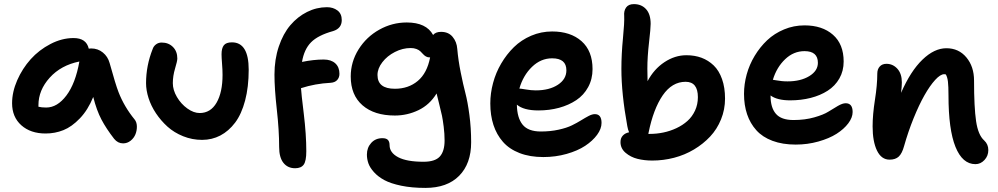

<svg xmlns="http://www.w3.org/2000/svg" viewBox="-20 -732 4883 939"><path d="M203.1 -79.1Q129.4 -79.1 84.2 -119.4Q39.1 -159.7 39.1 -227.1Q39.1 -282.2 64.2 -339.6Q89.4 -397 130.1 -442.4Q170.9 -487.8 226.8 -516.8Q282.7 -545.9 339.8 -545.9Q402.3 -545.9 414.1 -494.1Q418 -495.1 425.8 -495.1Q458.5 -495.1 482.9 -475.3Q507.3 -455.6 516.1 -423.8Q545.4 -317.9 559.6 -281.7Q587.4 -210 638.2 -147.9Q648.9 -134.8 649.4 -114.5Q649.9 -94.2 642.6 -75.7Q635.3 -57.1 618.9 -43.9Q602.5 -30.8 582 -30.8Q556.2 -30.8 538.1 -53.2Q499.5 -103 476.1 -147.5Q452.6 -191.9 436 -257.8Q410.2 -194.3 370.6 -153.1Q331.1 -111.8 290 -95.5Q249 -79.1 203.1 -79.1ZM168 -217.8V-210Q183.1 -206.1 206.1 -206.1Q260.3 -206.1 304.7 -264.9Q349.1 -323.7 368.2 -431.2Q278.3 -413.1 223.1 -352.1Q168 -291 168 -217.8Z M694.3 -325.2Q694.3 -411.1 726.6 -492.2Q731 -505.9 742.9 -514.9Q754.9 -523.9 770.5 -523.9Q804.2 -523.9 825.7 -502.4Q847.2 -481 847.2 -445.8Q847.2 -433.6 836.2 -397Q825.2 -360.4 825.2 -325.2Q825.2 -292 845.2 -257.8Q865.2 -223.6 896.2 -201.4Q927.2 -179.2 956.5 -179.2Q1009.8 -179.2 1039.1 -229.7Q1068.4 -280.3 1068.4 -366.2Q1068.4 -390.6 1065.9 -420.9Q1063.5 -451.2 1063.5 -466.8Q1063.5 -496.1 1074.7 -510.5Q1085.9 -524.9 1114.3 -524.9Q1196.3 -524.9 1196.3 -391.1Q1196.3 -306.6 1178.7 -240.2Q1161.1 -173.8 1129.9 -132.3Q1098.6 -90.8 1057.6 -69.3Q1016.6 -47.9 968.3 -47.9Q919.9 -47.9 875.7 -65.7Q831.5 -83.5 799.3 -112.5Q767.1 -141.6 742.9 -177.7Q718.8 -213.9 706.5 -252.2Q694.3 -290.5 694.3 -325.2Z M1423.3 90.8Q1387.2 90.8 1366.2 64.5Q1345.2 38.1 1345.2 -13.2Q1345.2 -95.2 1333.7 -197.3Q1322.3 -299.3 1322.3 -367.2Q1322.3 -441.4 1343.5 -504.4Q1364.7 -567.4 1400.1 -608.9Q1435.5 -650.4 1481.9 -673.6Q1528.3 -696.8 1579.1 -696.8Q1609.4 -696.8 1630.4 -680.9Q1651.4 -665 1651.4 -633.8Q1651.4 -593.3 1609.4 -580.1Q1535.2 -559.6 1501.2 -525.1Q1467.3 -490.7 1457 -429.2Q1514.2 -440.9 1563 -440.9Q1599.1 -440.9 1619.6 -422.4Q1640.1 -403.8 1640.1 -371.1Q1640.1 -353 1629.2 -340.8Q1618.2 -328.6 1597.2 -327.1Q1521 -323.2 1452.1 -300.8Q1453.1 -278.3 1465.6 -176.3Q1478 -74.2 1478 7.8Q1478 55.7 1465.3 73.2Q1452.6 90.8 1423.3 90.8Z M2060.5 187Q1994.1 187 1942.4 176.3Q1890.6 165.5 1859.9 148.9Q1829.1 132.3 1809.1 110.1Q1789.1 87.9 1781.7 66.9Q1774.4 45.9 1774.4 23.9Q1774.4 -9.8 1795.4 -33Q1816.4 -56.2 1850.1 -56.2Q1869.1 -56.2 1877.2 -47.6Q1885.3 -39.1 1885.3 -22Q1885.3 14.6 1927.2 36.9Q1969.2 59.1 2051.3 59.1Q2107.9 59.1 2131.1 33.4Q2154.3 7.8 2154.3 -44.9Q2154.3 -78.1 2149.9 -112.5Q2145.5 -147 2141.6 -165.8Q2137.7 -184.6 2127.9 -223.4Q2118.2 -262.2 2115.2 -274.9Q2081.5 -219.7 2026.9 -193.4Q1972.2 -167 1911.1 -167Q1810.5 -167 1752.9 -217Q1695.3 -267.1 1695.3 -357.9Q1695.3 -429.2 1733.6 -490.5Q1772 -551.8 1835 -586.9Q1897.9 -622.1 1969.2 -622.1Q2064.9 -622.1 2098.1 -561Q2110.4 -576.2 2137.2 -576.2Q2173.3 -576.2 2193.6 -551.8Q2213.9 -527.3 2216.3 -493.2Q2221.2 -437 2233.2 -377.7Q2245.1 -318.4 2256.1 -276.4Q2267.1 -234.4 2275.6 -170.4Q2284.2 -106.4 2284.2 -36.1Q2284.2 68.4 2225.6 127.7Q2167 187 2060.5 187ZM1826.2 -365.2Q1826.2 -297.9 1911.1 -297.9Q1977.5 -297.9 2023.2 -336.2Q2068.8 -374.5 2083.5 -451.2H2081.5Q2071.3 -451.2 2063.2 -455.8Q2055.2 -460.4 2049.1 -467.3Q2043 -474.1 2035.9 -481Q2028.8 -487.8 2016.6 -492.4Q2004.4 -497.1 1988.3 -497.1Q1949.2 -497.1 1911.4 -477.8Q1873.5 -458.5 1849.9 -427.7Q1826.2 -397 1826.2 -365.2Z M2637.2 36.1Q2571.3 36.1 2521 16.6Q2470.7 -2.9 2439.7 -38.3Q2408.7 -73.7 2393.3 -120.8Q2377.9 -168 2377.9 -226.1Q2377.9 -275.9 2391.4 -326.2Q2404.8 -376.5 2431.2 -421.4Q2457.5 -466.3 2493.4 -501.5Q2529.3 -536.6 2577.9 -557.4Q2626.5 -578.1 2680.2 -578.1Q2770.5 -578.1 2824.2 -530.5Q2877.9 -482.9 2877.9 -394Q2877.9 -345.2 2856.4 -305.9Q2835 -266.6 2798.3 -242.2Q2761.7 -217.8 2714.4 -204.8Q2667 -191.9 2613.3 -191.9Q2541 -191.9 2507.8 -220.2Q2508.8 -155.8 2535.9 -122.3Q2563 -88.9 2625 -88.9Q2671.9 -88.9 2711.7 -97.7Q2751.5 -106.4 2776.9 -118.9Q2802.2 -131.3 2822.3 -143.8Q2842.3 -156.2 2859.1 -165Q2876 -173.8 2889.2 -173.8Q2921.9 -173.8 2921.9 -130.9Q2921.9 -102.1 2900.1 -72.5Q2878.4 -43 2841.8 -18.8Q2805.2 5.4 2751 20.8Q2696.8 36.1 2637.2 36.1ZM2680.2 -446.8Q2625 -446.8 2581.8 -405Q2538.6 -363.3 2520 -298.8Q2526.4 -298.8 2552.2 -294.4Q2578.1 -290 2600.1 -290Q2666.5 -290 2708.3 -317.4Q2750 -344.7 2750 -388.2Q2750 -446.8 2680.2 -446.8Z M3169.9 53.2Q3131.3 53.2 3097.9 44.9Q3064.5 36.6 3039.6 15.4Q3014.6 -5.9 3014.6 -37.1Q3014.6 -56.6 3025.9 -68.8Q3037.1 -81.1 3056.6 -85Q3050.8 -98.1 3047.9 -115.2Q3019 -273.9 3019 -395Q3019 -466.8 3026.6 -544.2Q3034.2 -621.6 3032.7 -653.8Q3030.3 -678.7 3042 -695.3Q3053.7 -711.9 3080.1 -711.9Q3117.2 -711.9 3139.6 -687.3Q3162.1 -662.6 3162.1 -615.2Q3162.1 -593.3 3154.1 -523.9Q3146 -454.6 3146 -396Q3146 -355 3147 -335Q3178.2 -394 3229.5 -428Q3280.8 -461.9 3336.9 -461.9Q3377.4 -461.9 3410.9 -449.5Q3444.3 -437 3470.5 -411.9Q3496.6 -386.7 3511.2 -345.2Q3525.9 -303.7 3525.9 -250Q3525.9 -196.3 3506.3 -148.2Q3486.8 -100.1 3452.9 -64Q3418.9 -27.8 3374 -1Q3329.1 25.9 3276.6 39.6Q3224.1 53.2 3169.9 53.2ZM3151.9 -83Q3151.9 -82 3151.4 -80.1Q3150.9 -78.1 3150.9 -77.1H3157.7Q3191.4 -77.1 3224.4 -84Q3257.3 -90.8 3288.1 -105.2Q3318.8 -119.6 3342 -140.4Q3365.2 -161.1 3379.2 -191.2Q3393.1 -221.2 3393.1 -256.8Q3393.1 -332 3333 -332Q3266.6 -332 3220.9 -265.4Q3175.3 -198.7 3151.9 -83Z M3871.6 -24.9Q3807.1 -24.9 3758.1 -43.2Q3709 -61.5 3679 -95Q3648.9 -128.4 3633.8 -173.1Q3618.7 -217.8 3618.7 -272.9Q3618.7 -320.3 3631.8 -368.2Q3645 -416 3670.9 -459Q3696.8 -502 3731.9 -535.2Q3767.1 -568.4 3814.5 -588.1Q3861.8 -607.9 3914.6 -607.9Q4001.5 -607.9 4053.7 -562Q4106 -516.1 4106 -431.2Q4106 -384.8 4085 -348.1Q4064 -311.5 4027.8 -288.3Q3991.7 -265.1 3944.8 -253.2Q3897.9 -241.2 3844.7 -241.2Q3780.8 -241.2 3748.5 -265.1V-263.2Q3748.5 -205.6 3774.7 -175.3Q3800.8 -145 3860.8 -145Q3916.5 -145 3962.2 -158Q4007.8 -170.9 4031.5 -186Q4055.2 -201.2 4077.9 -214.1Q4100.6 -227.1 4115.7 -227.1Q4149.9 -227.1 4149.9 -184.1Q4149.9 -157.2 4128.7 -128.9Q4107.4 -100.6 4071.3 -77.6Q4035.2 -54.7 3982.2 -39.8Q3929.2 -24.9 3871.6 -24.9ZM3914.6 -481.9Q3861.3 -481.9 3819.8 -442.4Q3778.3 -402.8 3759.8 -341.8Q3763.7 -341.3 3776.6 -339.1Q3789.6 -336.9 3803 -335.4Q3816.4 -334 3831.5 -334Q3895.5 -334 3937.7 -359.6Q3980 -385.3 3980 -424.8Q3980 -481.9 3914.6 -481.9Z M4750.5 70.8Q4687 70.8 4652.8 -13.9Q4618.7 -98.6 4618.7 -265.1Q4618.7 -310.1 4616 -332.8Q4613.3 -355.5 4605.5 -368.2Q4602.5 -369.1 4597.7 -369.1Q4579.1 -369.1 4553.5 -341.1Q4527.8 -313 4501.2 -266.1Q4474.6 -219.2 4448 -153.6Q4421.4 -87.9 4401.4 -17.1Q4391.6 18.6 4375.5 33.7Q4359.4 48.8 4330.6 48.8Q4290.5 48.8 4269 4.4Q4247.6 -40 4247.6 -113.8Q4247.6 -170.9 4259 -243.7Q4270.5 -316.4 4270.5 -372.1Q4270.5 -393.6 4282.5 -406.7Q4294.4 -419.9 4315.4 -419.9Q4346.7 -419.9 4368.7 -395.8Q4390.6 -371.6 4390.6 -329.1Q4390.6 -310.1 4386.7 -277.8Q4433.6 -384.8 4491.5 -440.4Q4549.3 -496.1 4608.4 -496.1Q4668.9 -496.1 4706.3 -451.2Q4743.7 -406.2 4743.7 -337.9Q4743.7 -207 4753.7 -139.2Q4763.7 -71.3 4793.5 -44.9Q4813.5 -26.4 4813.5 2Q4813.5 30.3 4794.7 50.5Q4775.9 70.8 4750.5 70.8Z"/></svg>

Font: Shantell Sans Irregular Bouncy
Style: Regular
Weight: 600
Designer: Stephen Nixon, Anya Danilova, Shantell Martin
Foundry: Arrow Type
Version: Version 1.006;[9816181b4]